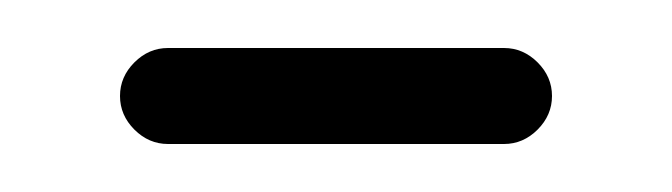

<svg xmlns="http://www.w3.org/2000/svg" viewBox="-20 -425 280 80"><path d="M50 -365Q42 -365 36 -371Q30 -377 30 -385Q30 -393 36 -399Q42 -405 50 -405H190Q198 -405 204 -399Q210 -393 210 -385Q210 -377 204 -371Q198 -365 190 -365Z"/></svg>

Font: Dongle Light
Style: Regular
Weight: 300
Designer: Yanghee Ryu
Foundry: Yanghee Ryu
Version: Version 2.000